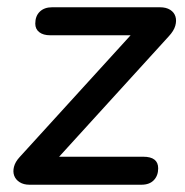

<svg xmlns="http://www.w3.org/2000/svg" viewBox="-20 -508 508 528"><path d="M61 0Q45 0 34 -7Q23 -14 19 -25Q15 -36 18.5 -49.5Q22 -63 34 -76L361 -435L364 -411H118Q99 -411 88 -419.5Q77 -428 77 -443Q77 -464 89.5 -476Q102 -488 123 -488H420Q437 -488 448 -481Q459 -474 462.5 -462.5Q466 -451 462 -437Q458 -423 444 -408L118 -50L114 -77H374Q415 -77 415 -45Q415 -25 403 -12.5Q391 0 369 0Z"/></svg>

Font: Nunito ExtraLight SemiBold
Style: Italic
Weight: 600
Italic angle: -9°
Version: Version 3.602